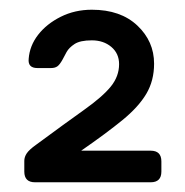

<svg xmlns="http://www.w3.org/2000/svg" viewBox="-20 -725 381 395"><path d="M52 -350Q30 -350 30 -372V-394Q30 -402 35 -409.5Q40 -417 54 -427Q115 -472 153 -499Q191 -526 208 -547Q225 -568 225 -593Q225 -615 209 -628.5Q193 -642 169 -642Q145 -642 133.5 -634.5Q122 -627 117 -618Q112 -609 109 -603Q103 -592 98 -588.5Q93 -585 85 -585H57Q37 -585 39 -604Q41 -631 58.5 -653.5Q76 -676 105 -690.5Q134 -705 169 -705Q228 -705 262.5 -672.5Q297 -640 297 -594Q297 -559 281 -532Q265 -505 232 -478Q199 -451 147 -415H290Q312 -415 312 -393V-372Q312 -350 290 -350Z"/></svg>

Font: DVN-Rubik
Style: Regular
Weight: 400
Designer: Hubert and Fischer
Foundry: Hubert & Fischer
Version: Version 2.102